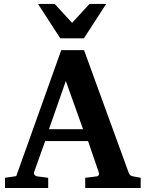

<svg xmlns="http://www.w3.org/2000/svg" viewBox="-20 -937 726 957"><path d="M308.1 -533.2 224.1 -293H394ZM404.8 0V-50.8L463.9 -58.1Q468.8 -59.1 472.2 -64.5Q475.6 -69.8 473.1 -75.2L418.9 -233.9H205.1L149.9 -79.1Q147 -71.3 152.8 -64.9Q158.7 -58.6 164.1 -58.1L220.2 -50.8V0H4.9V-50.8L61 -59.1L285.2 -687H398.9L621.1 -77.1Q625 -67.9 628.7 -64.2Q632.3 -60.5 643.1 -58.1L681.2 -50.8V0ZM398.4 -746.1H280.3L169.4 -917.5H252.4L339.4 -823.2L426.3 -917.5H509.3Z"/></svg>

Font: Charis SIL Viet
Style: Bold
Weight: 700
Foundry: SIL International
Version: Version 5.000